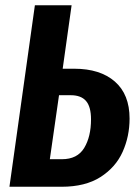

<svg xmlns="http://www.w3.org/2000/svg" viewBox="-20 -712 527 732"><path d="M474 -260Q474 -192 447.5 -133Q421 -74 363 -37Q305 0 215 0H16L113 -692H253L219 -450H263Q362 -450 418 -401Q474 -352 474 -260ZM327 -257Q327 -305 308 -327Q289 -349 250 -349H205L170 -105H216Q275 -105 301 -148Q327 -191 327 -257Z"/></svg>

Font: Fira Sans Extra Condensed SemiBold
Style: Italic
Weight: 600
Width: 3
Italic angle: -8°
Designer: Carrois Corporate & Edenspiekermann AG
Foundry: Carrois Corporate GbR & Edenspiekermann AG
Version: Version 4.203